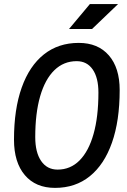

<svg xmlns="http://www.w3.org/2000/svg" viewBox="-20 -914 626 944"><path d="M250.5 9.8Q155.3 9.8 102.1 -53Q48.8 -115.7 48.8 -227.5Q48.8 -377 86.7 -483.4Q124.5 -589.8 195.8 -646.5Q267.1 -703.1 367.2 -703.1Q461.9 -703.1 515.1 -641.8Q568.4 -580.6 568.4 -471.2Q568.4 -320.3 530.5 -212.6Q492.7 -105 421.6 -47.6Q350.6 9.8 250.5 9.8ZM263.2 -80.1Q326.2 -80.1 371.1 -125.2Q416 -170.4 439.9 -255.1Q463.9 -339.8 463.9 -459Q463.9 -531.7 435.8 -572.5Q407.7 -613.3 356.9 -613.3Q293 -613.3 247.3 -568.8Q201.7 -524.4 177.5 -440.9Q153.3 -357.4 153.3 -239.7Q153.3 -164.6 182.4 -122.3Q211.4 -80.1 263.2 -80.1ZM319.3 -771.5 421.9 -894H560.5L432.6 -771.5Z"/></svg>

Font: Cascadia Mono NF
Style: Italic
Weight: 400
Italic angle: -10°
Monospace: yes
Designer: Aaron Bell
Foundry: Saja Typeworks
Version: Version 2404.023